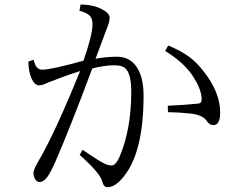

<svg xmlns="http://www.w3.org/2000/svg" viewBox="-20 -800 1040 832"><path d="M341.8 -537.1Q380.9 -648.4 380.9 -696.3Q380.9 -721.7 366.2 -734.4Q353.5 -745.6 324.2 -753.4L329.1 -780.3Q384.3 -780.3 423.3 -759.3Q455.1 -742.2 455.1 -723.1Q455.1 -705.6 442.9 -676.3Q424.8 -629.4 394 -545.4Q440.4 -554.2 486.8 -554.2Q543.9 -554.2 573.7 -507.3Q602.1 -463.9 602.1 -385.3Q602.1 -139.2 515.1 -33.7Q479.5 11.2 445.8 11.2Q429.2 11.2 422.9 -13.7Q416 -47.4 325.2 -128.9L337.9 -150.9Q415.5 -97.2 441.9 -86.9Q453.6 -83 463.9 -83Q481 -83 497.1 -118.2Q548.8 -238.3 548.8 -402.8Q548.8 -481.4 522.5 -504.4Q508.3 -517.1 475.1 -517.1Q434.1 -517.1 379.9 -503.4Q284.2 -247.1 221.2 -102.1Q198.7 -50.8 183.6 -31.2Q168 -11.2 150.9 -11.2Q141.6 -11.2 133.8 -21.5Q125 -32.7 125 -51.3Q125 -64.5 147.9 -104Q217.3 -221.7 327.1 -492.2Q259.8 -470.7 186 -441.4Q164.1 -430.2 148.9 -430.2Q130.4 -430.2 116.7 -460Q103.5 -489.3 103 -533.2L126 -541Q134.3 -498 163.1 -498Q201.7 -498 341.8 -537.1ZM707 -341.8Q785.2 -345.2 838.9 -351.1Q854 -352.5 854 -369.1Q854 -414.1 811 -477.1Q773.4 -531.2 695.8 -579.1L709 -603Q766.6 -578.6 800.3 -553.2Q831.1 -530.3 858.9 -495.1Q934.1 -402.3 934.1 -312Q934.1 -257.8 904.3 -257.8Q887.2 -257.8 875 -276.9Q857.9 -302.2 804.2 -308.1Q760.3 -313 708 -314Z"/></svg>

Font: I.Ming
Style: Regular
Weight: 400
Designer: Ichiten Fonts Project
Version: Version 6.11; Dec 27, 2019